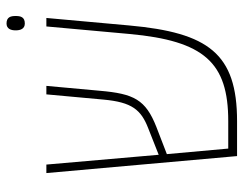

<svg xmlns="http://www.w3.org/2000/svg" viewBox="-99 -647 746 588"><g transform="rotate(-90 274.0 -353.0)"><path d="M496 -650C516 -650 519 -663 519 -678C519 -693 516 -706 496 -706C480 -706 475 -693 475 -678C475 -663 480 -650 496 -650ZM90 0H197C404 0 468 -88 490 -330L513 -584H487L464 -330C443 -100 376 -27 197 -27H113L96 -215L179 -247C263 -280 281 -316 290 -420L305 -584H279L263 -409C255 -322 232 -294 175 -272L94 -240L64 -584H38Z"/></g></svg>

Font: Noto Sans Hebrew Condensed Thin
Style: Regular
Weight: 100
Width: 3
Designer: Monotype Design Team
Foundry: Monotype Imaging Inc.
Version: Version 2.004